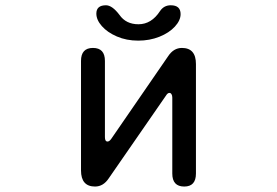

<svg xmlns="http://www.w3.org/2000/svg" viewBox="-20 -679 1040 721"><path d="M428.7 -623Q453.1 -587.9 500 -587.9Q548.8 -587.9 581.1 -637.7Q595.7 -659.2 621.1 -659.2Q658.2 -659.2 658.2 -626Q658.2 -602.5 636.7 -579.1Q615.2 -555.7 578.6 -541Q542 -526.4 499 -526.4Q455.1 -526.4 418.9 -542Q382.8 -557.6 362.3 -581.1Q341.8 -604.5 341.8 -627.9Q341.8 -659.2 377.9 -659.2Q401.4 -659.2 428.7 -623ZM616.2 -330.1Q609.4 -330.1 603.5 -320.3L388.7 -9.8Q368.2 21.5 336.9 21.5Q284.2 21.5 284.2 -39.1V-450.2Q284.2 -499 329.1 -499Q374 -499 374 -450.2V-164.1Q374 -147.5 383.8 -147.5Q390.6 -147.5 397.5 -157.2L611.3 -467.8Q631.8 -499 663.1 -499Q715.8 -499 715.8 -438.5V-27.3Q715.8 21.5 671.9 21.5Q627 21.5 627 -27.3V-312.5Q627 -320.3 624 -325.2Q621.1 -330.1 616.2 -330.1Z"/></svg>

Font: jf-openhuninn-1.1
Style: Regular
Weight: 400
Designer: [Kosugi Maru]
      Designed by Motoya company      

      [Varela Round]
      Joe Prince(Latin component); Avraham Co
Foundry: justfont CO.,LTD.
Version: 1.1